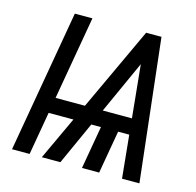

<svg xmlns="http://www.w3.org/2000/svg" viewBox="-104 -819 945 927"><g transform="rotate(15 368.5 -355.5)"><path d="M356.9 -293.9 342.8 -215.3H123L137.2 -293.9ZM561.5 -629.4 276.4 0H183.6L514.6 -710.9H570.3ZM584.5 0 520.5 -644 537.6 -710.9H591.3L671.4 0ZM620.1 -293.9 606 -214.4H324.2L338.4 -293.9ZM517.1 -269 470.2 0H384.3L431.2 -269ZM246.1 -710.9 122.6 0H34.7L158.2 -710.9Z"/></g></svg>

Font: Roboto Condensed
Style: Italic
Weight: 400
Italic angle: -12°
Designer: Christian Robertson
Foundry: Google
Version: Version 3.0